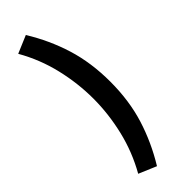

<svg xmlns="http://www.w3.org/2000/svg" viewBox="-301 -751 946 946"><g transform="rotate(-45 172.0 -278.0)"><path d="M140 179 48 140Q103 43 128.5 -64.5Q154 -172 154 -278Q154 -385 128.5 -492.5Q103 -600 48 -696L140 -735Q203 -633 237.5 -521.5Q272 -410 272 -278Q272 -146 237.5 -35Q203 76 140 179Z"/></g></svg>

Font: Mada
Style: Bold
Weight: 700
Designer: Khaled Hosny
Version: Version 1.5